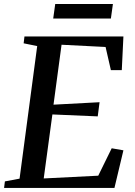

<svg xmlns="http://www.w3.org/2000/svg" viewBox="-28 -922 660 942"><path d="M-8 0 -4 -32 68 -45.5 154.5 -696 88 -709.5 92 -743H577.5L569.5 -578H516L490 -691.5L274 -702.5L234.5 -408.5L460.5 -420.5L451.5 -351L229 -360.5L186.5 -46.5L454 -60L520 -194.5L577.5 -184.5L533.5 0ZM243 -902.5H526L516 -831H233Z"/></svg>

Font: Merriweather 72pt Medium
Style: Italic
Weight: 500
Italic angle: -7.8°
Version: Version 2.101